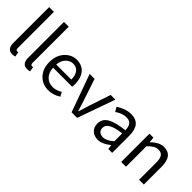

<svg xmlns="http://www.w3.org/2000/svg" viewBox="82 -1518 2336 2336"><g transform="rotate(45 1249.5 -350.0)"><path d="M82 -98V-712H164V-92Q164 -56 187 -56Q196 -56 205 -58L216 4Q198 12 169 12Q82 12 82 -98Z M337 -98V-712H419V-92Q419 -56 442 -56Q451 -56 460 -58L471 4Q453 12 424 12Q337 12 337 -98Z M556 -242Q556 -356 621 -427Q686 -498 774 -498Q866 -498 917 -436.5Q968 -375 968 -270Q968 -243 965 -225H637Q641 -146 685 -100Q729 -54 799 -54Q861 -54 920 -92L949 -38Q871 12 789 12Q689 12 622.5 -57Q556 -126 556 -242ZM636 -279H896Q896 -353 864.5 -393Q833 -433 776 -433Q723 -433 683 -391.5Q643 -350 636 -279Z M1005 -486H1090L1182 -210Q1196 -163 1227 -67H1231Q1235 -80 1251 -131Q1267 -182 1275 -210L1367 -486H1448L1276 0H1180Z M1498 -126Q1498 -205 1569.5 -248Q1641 -291 1797 -308Q1797 -430 1697 -430Q1628 -430 1552 -378L1519 -435Q1617 -498 1710 -498Q1878 -498 1878 -298V0H1811L1804 -58H1802Q1715 12 1641 12Q1578 12 1538 -25Q1498 -62 1498 -126ZM1579 -132Q1579 -93 1602.5 -73.5Q1626 -54 1664 -54Q1724 -54 1797 -119V-254Q1679 -239 1629 -209.5Q1579 -180 1579 -132Z M2034 0V-486H2102L2109 -416H2112Q2194 -498 2275 -498Q2423 -498 2423 -308V0H2341V-297Q2341 -365 2319 -396Q2297 -427 2249 -427Q2214 -427 2185 -409.5Q2156 -392 2116 -352V0Z"/></g></svg>

Font: RibengUni
Style: Regular
Weight: 400
Designer: (1) Dr. Andrew Glass (Program Manager at Microsoft Corporation)
(2) Bivuti Chakma (Suz Moriz)
(3) Paul D. Hunt (Adobe Co
Foundry: Bivuti Chakma and Jyoti Chakma
Version: Version 1.2020